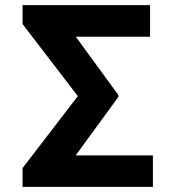

<svg xmlns="http://www.w3.org/2000/svg" viewBox="-20 -724 685 744"><path d="M572.5 0H124.1V-121.8H572.5ZM561.5 -581.6H138.3V-704H561.5ZM438.8 -348.6 184.3 0H67.5V-72.8L281.6 -351.5L67.5 -630.7V-704H184.3L438.8 -355.7Z"/></svg>

Font: Pretendard GOV Variable
Style: Regular
Weight: 400
Designer: Base glyphs from Inter by Rasmus Andersson; Hangul glyphs from Noto Sans CJK(Source Han Sans) by Jang Soo-young and Kang
Foundry: Kil Hyung-jin
Version: Version 1.307;Glyphs 3.2 (3192)